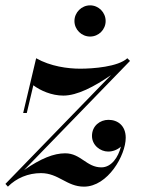

<svg xmlns="http://www.w3.org/2000/svg" viewBox="-59 -687 526 717"><path d="M219 -608.5C219 -576.5 245.5 -550.5 277.5 -550.5C309.5 -550.5 335.5 -576.5 335.5 -608.5C335.5 -640.5 309.5 -667 277.5 -667C245.5 -667 219 -640.5 219 -608.5ZM27.5 -265H41L65.5 -368.5C91.5 -349 133.5 -330 177.5 -330C229.5 -330 293 -363.5 355.5 -406.5L-39 0H-38.5L-29.5 10C2.5 -22 46 -40.5 94 -40.5C160 -40.5 190 10 254.5 10C344 10 410.5 -107.5 410.5 -172.5C410.5 -217.5 381 -239.5 346 -239.5C314.5 -239.5 284.5 -217 284.5 -179.5C284.5 -144.5 315.5 -121 345 -121C362.5 -121 380 -128 392.5 -139.5C383 -100.5 357.5 -62 319.5 -62C264 -62 243 -114.5 184.5 -114.5C142 -114.5 94 -95.5 31 -52L426.5 -459.5L416.5 -469.5C382 -437.5 288.5 -430.5 240.5 -430.5C194.5 -430.5 129.5 -439 76 -469.5Z"/></svg>

Font: Bodoni* 16pt Medium
Style: Italic
Weight: 500
Italic angle: -13°
Version: Version 2.3